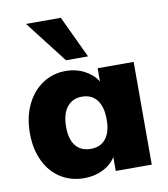

<svg xmlns="http://www.w3.org/2000/svg" viewBox="-87 -854 817 935"><g transform="rotate(-10 321.5 -386.5)"><path d="M589 -508V0H411V-69Q389 -33 347 -12.5Q305 8 255 8Q190 8 139 -24Q88 -56 59.5 -115.5Q31 -175 31 -253Q31 -332 60 -393Q89 -454 140 -488Q191 -522 255 -522Q305 -522 346.5 -500.5Q388 -479 411 -443V-508ZM411 -255Q411 -318 385 -351.5Q359 -385 311 -385Q264 -385 237 -350.5Q210 -316 210 -253Q210 -192 236 -159.5Q262 -127 311 -127Q359 -127 385 -160Q411 -193 411 -255ZM105 -781H277L375 -573H266Z"/></g></svg>

Font: Muli Black
Style: Regular
Weight: 900
Designer: Vernon Adams
Foundry: Vernon Adams
Version: Version 2.001